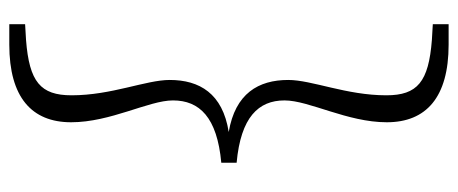

<svg xmlns="http://www.w3.org/2000/svg" viewBox="-306 -507 985 413"><g transform="rotate(-90 186.5 -300.5)"><path d="M341 -739V-773H297C184 -773 130 -725 130 -640C130 -555 177 -473 177 -421C177 -364 141 -326 43 -317V-284C141 -275 177 -237 177 -181C177 -128 130 -46 130 39C130 124 184 172 297 172H341V138L307 136C217 129 188 105 188 38C188 -48 221 -122 221 -173C221 -237 192 -287 109 -301C192 -314 221 -364 221 -428C221 -479 188 -553 188 -639C188 -706 217 -730 307 -737Z"/></g></svg>

Font: Noto Serif CJK JP Light
Style: Regular
Weight: 300
Designer: Ryoko NISHIZUKA 西塚涼子 (kana & ideographs); Frank Grießhammer (Latin, Greek & Cyrillic); Wenlong ZHANG 张文龙 (bopomofo); San
Foundry: Adobe Systems Incorporated
Version: Version 1.001;PS 1.001;hotconv 16.6.54;makeotf.lib2.5.65590